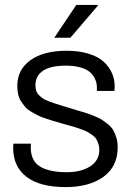

<svg xmlns="http://www.w3.org/2000/svg" viewBox="-20 -743 535 775"><path d="M199.2 -590.8 288.1 -723.1H374L375 -720.2L264.2 -590.8ZM245.1 12.2Q141.1 12.2 87.2 -29.1Q33.2 -70.3 33.2 -146Q33.2 -158.2 34.2 -163.1H105Q104 -156.2 104 -147.9Q104.5 -92.8 142.3 -70.3Q180.2 -47.9 250 -47.9Q307.1 -47.9 344 -71.5Q380.9 -95.2 380.9 -138.2Q380.9 -151.4 377 -162.8Q373 -174.3 367.9 -182.6Q362.8 -190.9 351.8 -198.5Q340.8 -206.1 332.8 -210.7Q324.7 -215.3 308.3 -221.2Q292 -227.1 282.7 -229.7Q273.4 -232.4 253.9 -238Q234.4 -243.7 225.1 -246.1Q203.1 -252.4 192.6 -255.6Q182.1 -258.8 162.4 -265.4Q142.6 -272 132.1 -277.6Q121.6 -283.2 106.2 -292Q90.8 -300.8 82.5 -310.5Q74.2 -320.3 65.7 -333Q57.1 -345.7 53.5 -361.6Q49.8 -377.4 49.8 -396Q49.8 -461.9 102.8 -500Q155.8 -538.1 249 -538.1Q299.8 -538.1 338.1 -526.1Q376.5 -514.2 398.7 -493.7Q420.9 -473.1 431.9 -448Q442.9 -422.9 442.9 -394Q442.9 -391.1 442.4 -384.8Q441.9 -378.4 441.9 -376H371.1V-389.2Q371.1 -405.8 365.5 -420.2Q359.9 -434.6 346.9 -448.2Q334 -461.9 307.9 -470Q281.7 -478 245.1 -478Q184.6 -478 153.8 -457.5Q123 -437 123 -398.9Q123 -386.7 126.2 -376.7Q129.4 -366.7 137.2 -359.1Q145 -351.6 152.3 -346.2Q159.7 -340.8 173.6 -335.4Q187.5 -330.1 197 -326.9Q206.5 -323.7 224.9 -318.1Q243.2 -312.5 253.9 -309.1Q264.2 -305.7 288.6 -298.6Q313 -291.5 324.7 -287.8Q336.4 -284.2 357.4 -275.9Q378.4 -267.6 389.4 -260.7Q400.4 -253.9 415 -242.2Q429.7 -230.5 437 -217.8Q444.3 -205.1 449.7 -187.5Q455.1 -169.9 455.1 -148.9Q455.1 -70.8 397.5 -29.3Q339.8 12.2 245.1 12.2Z"/></svg>

Font: Archivo Light
Style: Regular
Weight: 300
Designer: Hector Gatti
Foundry: Omnibus-Type
Version: Version 2.001